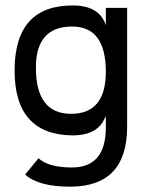

<svg xmlns="http://www.w3.org/2000/svg" viewBox="-20 -493 558 713"><path d="M452.1 -22.5Q452.1 198.2 244.1 200.2Q125 201.2 73.2 155.3L123 94.7Q160.2 128.9 247.1 128.9Q373 128.9 373 -19.5V-61.5L361.3 -39.1Q330.1 9.8 250 9.8Q33.2 7.8 34.2 -233.4Q35.2 -474.6 252.9 -472.7Q349.6 -471.7 373 -399.4V-463.9H452.1ZM244.1 -70.3Q373 -70.3 373 -226.6Q373 -394.5 248 -394.5Q113.3 -394.5 113.3 -242.2Q113.3 -70.3 244.1 -70.3Z"/></svg>

Font: BF_TEXT
Style: Regular
Weight: 400
Foundry: EA DICE
Version: Version 1.404